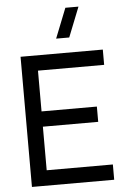

<svg xmlns="http://www.w3.org/2000/svg" viewBox="-63 -1013 701 1058"><g transform="rotate(-5 287.5 -484.0)"><path d="M346.5 -802.5H274L339.5 -967.5H412ZM70 0V-720H525V-635.5H159V-410H465V-325.5H159V-84.5H525V0Z"/></g></svg>

Font: Manrope ExtraLight Medium
Style: Regular
Weight: 500
Version: Version 4.504